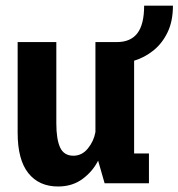

<svg xmlns="http://www.w3.org/2000/svg" viewBox="-20 -649 632 680"><path d="M185.5 11.5Q118 11.5 80.2 -36Q42.5 -83.5 42.5 -178.5V-500H179.5V-212Q179.5 -155.5 193 -126.5Q206.5 -97.5 240 -97.5Q270.5 -97.5 291.5 -123.5Q312.5 -149.5 318 -181.5V-500H394Q442.5 -500 466.5 -531.2Q490.5 -562.5 490.5 -629H592.5Q592.5 -573.5 573.2 -534Q554 -494.5 522.8 -469.8Q491.5 -445 455 -434V-105.5H507.5V0H350.5L327.5 -80Q308 -41.5 272 -15Q236 11.5 185.5 11.5Z"/></svg>

Font: Trispace SemiCondensed SemiBold
Style: Regular
Weight: 600
Width: 4
Designer: Tyler Finck
Foundry: Etcetera Type Company
Version: Version 1.210; ttfautohint (v1.8.3)